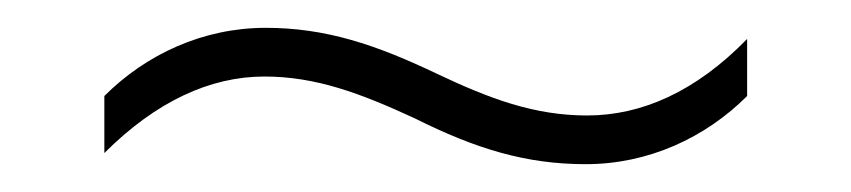

<svg xmlns="http://www.w3.org/2000/svg" viewBox="-20 -422 612 138"><path d="M278 -337C322 -315 358 -304 401 -304C446 -304 487 -323 517 -353V-394C480 -356 441 -339 402 -339C364 -339 332 -351 294 -369C250 -390 214 -402 171 -402C126 -402 85 -383 55 -353V-312C92 -349 131 -367 170 -367C207 -367 239 -355 278 -337Z"/></svg>

Font: Noto Sans Sinhala UI ExtraLight
Style: Regular
Weight: 200
Designer: Jelle Bosma - Monotype Design Team
Foundry: Monotype Imaging Inc.
Version: Version 2.006